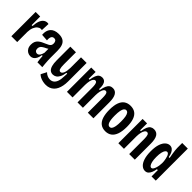

<svg xmlns="http://www.w3.org/2000/svg" viewBox="145 -1747 2953 2953"><g transform="rotate(45 1621.5 -270.5)"><path d="M51 0V-306V-528H150L151 -341H170Q174 -411 191 -454.5Q208 -498 236 -519Q264 -540 297 -540Q303 -540 309 -539Q315 -538 322 -536L316 -398Q311 -400 304.5 -400.5Q298 -401 293 -401Q266 -401 240 -380Q214 -359 197 -319Q180 -279 178 -222V0Z M474 12Q443 12 415.5 -3Q388 -18 371 -48Q354 -78 354 -123Q354 -161 366 -188Q378 -215 399.5 -233.5Q421 -252 448 -266Q475 -280 505 -292Q531 -303 550.5 -313.5Q570 -324 580.5 -339.5Q591 -355 591 -381Q591 -409 578.5 -427Q566 -445 538 -445Q516 -445 503 -433Q490 -421 485 -398Q480 -375 483 -342L370 -350Q366 -393 375 -428Q384 -463 405.5 -488.5Q427 -514 462 -527.5Q497 -541 545 -541Q606 -541 642.5 -518.5Q679 -496 695 -451.5Q711 -407 711 -341V-193Q711 -166 713 -131Q715 -96 718 -61.5Q721 -27 724 0H618Q613 -33 610 -63.5Q607 -94 605 -126H589Q582 -79 566 -48.5Q550 -18 527.5 -3Q505 12 474 12ZM518 -89Q533 -89 544 -96Q555 -103 564 -115Q573 -127 579.5 -144Q586 -161 591 -180V-292L623 -294Q613 -280 597.5 -270Q582 -260 564.5 -251Q547 -242 529.5 -233.5Q512 -225 498 -213.5Q484 -202 475.5 -186Q467 -170 467 -148Q467 -119 482 -104Q497 -89 518 -89Z M951 156Q919 156 886 148.5Q853 141 826.5 127.5Q800 114 782 95L830 3Q853 27 882 39.5Q911 52 940 52Q978 52 1005 31.5Q1032 11 1047 -32Q1062 -75 1063 -141L1066 -200H1048Q1040 -140 1020.5 -103.5Q1001 -67 974.5 -50Q948 -33 916 -33Q880 -33 855.5 -54.5Q831 -76 818.5 -120Q806 -164 806 -233V-528H928V-267Q928 -202 938 -173Q948 -144 972 -144Q987 -144 999 -155Q1011 -166 1019.5 -186Q1028 -206 1032.5 -234.5Q1037 -263 1038 -298V-528H1160V-126Q1160 -74 1151.5 -30.5Q1143 13 1126.5 47.5Q1110 82 1085 106Q1060 130 1026.5 143Q993 156 951 156Z M1260 0V-344V-528H1356L1355 -378H1374Q1383 -437 1398 -473Q1413 -509 1435.5 -525Q1458 -541 1488 -541Q1524 -541 1545 -521.5Q1566 -502 1574.5 -465.5Q1583 -429 1580 -378H1598Q1609 -438 1625 -473.5Q1641 -509 1664 -525Q1687 -541 1720 -541Q1750 -541 1771.5 -528.5Q1793 -516 1807.5 -491.5Q1822 -467 1829 -430.5Q1836 -394 1836 -344V0H1714V-318Q1714 -357 1710 -383Q1706 -409 1697 -421Q1688 -433 1672 -433Q1652 -433 1638 -413.5Q1624 -394 1616 -358.5Q1608 -323 1607 -274V0H1490V-316Q1490 -357 1485.5 -383Q1481 -409 1472 -421Q1463 -433 1448 -433Q1428 -433 1413.5 -414Q1399 -395 1391 -359Q1383 -323 1382 -273V0Z M2104 13Q2040 13 1998 -19.5Q1956 -52 1936 -115Q1916 -178 1916 -267Q1916 -361 1938 -421.5Q1960 -482 2002.5 -511.5Q2045 -541 2106 -541Q2169 -541 2210.5 -511.5Q2252 -482 2273 -422.5Q2294 -363 2294 -271Q2294 -175 2272 -112Q2250 -49 2207.5 -18Q2165 13 2104 13ZM2105 -81Q2127 -81 2142 -100Q2157 -119 2164.5 -159.5Q2172 -200 2172 -263Q2172 -328 2164.5 -368Q2157 -408 2142 -427Q2127 -446 2105 -446Q2084 -446 2069 -427.5Q2054 -409 2046 -369Q2038 -329 2038 -262Q2038 -169 2055 -125Q2072 -81 2105 -81Z M2378 0V-339V-528H2475L2474 -377H2492Q2501 -437 2517 -473Q2533 -509 2557.5 -525Q2582 -541 2615 -541Q2678 -541 2707 -492.5Q2736 -444 2736 -348V0H2614V-323Q2614 -381 2604 -407.5Q2594 -434 2570 -434Q2549 -434 2533.5 -413Q2518 -392 2509.5 -355.5Q2501 -319 2500 -271V0Z M2967 13Q2926 13 2891.5 -18.5Q2857 -50 2837 -113Q2817 -176 2817 -266Q2817 -359 2837.5 -419Q2858 -479 2892 -509Q2926 -539 2964 -539Q2995 -539 3017.5 -521.5Q3040 -504 3055 -472.5Q3070 -441 3077 -397H3096Q3088 -439 3082 -476Q3076 -513 3073 -542.5Q3070 -572 3070 -591V-697H3192V-266V0H3100V-137H3080Q3074 -97 3060.5 -63Q3047 -29 3025 -8Q3003 13 2967 13ZM3003 -89Q3020 -89 3032.5 -106.5Q3045 -124 3053.5 -150Q3062 -176 3066.5 -205Q3071 -234 3071 -257V-272Q3071 -286 3068.5 -306.5Q3066 -327 3061 -350.5Q3056 -374 3048.5 -393.5Q3041 -413 3030 -425.5Q3019 -438 3003 -438Q2988 -438 2973.5 -420.5Q2959 -403 2949.5 -364.5Q2940 -326 2940 -264Q2940 -202 2949.5 -163.5Q2959 -125 2973 -107Q2987 -89 3003 -89Z"/></g></svg>

Font: Bricolage Grotesque 24pt Condensed SemiBold
Style: Regular
Weight: 600
Width: 3
Designer: Mathieu Triay
Foundry: Atelier Triay
Version: Version 1.001;gftools[0.9.33.dev8+g029e19f]